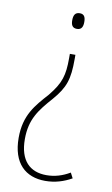

<svg xmlns="http://www.w3.org/2000/svg" viewBox="-84 -576 476 819"><g transform="rotate(10 154.0 -167.0)"><path d="M219 -498C219 -518 214 -532 194 -532C174 -532 167 -519 167 -497C167 -477 173 -464 193 -464C214 -464 219 -480 219 -498ZM206 -335V-354H182V-335C182 -261 172 -226 124 -167C73 -110 29 -62 29 36C29 147 87 198 172 198C215 198 252 186 286 167L274 144C242 163 209 173 173 173C101 173 56 130 56 37C56 -49 91 -93 144 -153C194 -211 206 -248 206 -335Z"/></g></svg>

Font: Noto Sans Thai Cond Thin
Style: Regular
Weight: 100
Width: 3
Designer: Monotype Design Team
Foundry: Monotype Imaging Inc.
Version: Version 2.002